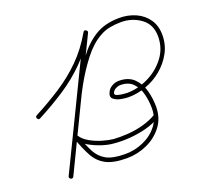

<svg xmlns="http://www.w3.org/2000/svg" viewBox="-103 -677 859 808"><g transform="rotate(-20 326.5 -273.0)"><path d="M37 -278Q32 -286 41 -291Q104 -324 159.5 -360Q215 -396 261.5 -442Q308 -488 345 -552Q349 -560 357 -556Q366 -551 362 -543Q295 -406 229 -269.5Q163 -133 97 4Q92 13 84 9Q75 4 79 -4Q97 -40 114.5 -76.5Q132 -113 150 -149Q175 -202 201 -254Q227 -306 256 -356Q285 -408 318 -454Q351 -500 396 -528.5Q441 -557 507 -557Q546 -557 579.5 -542Q613 -527 633 -498Q653 -469 653 -428Q653 -385 633.5 -349Q614 -313 582 -286Q550 -259 510 -244.5Q470 -230 430 -230Q418 -230 398 -233.5Q378 -237 365 -247.5Q352 -258 362 -278Q368 -292 383 -300.5Q398 -309 414 -309Q457 -309 481.5 -285Q506 -261 515.5 -225.5Q525 -190 525 -154Q525 -103 497.5 -66.5Q470 -30 426.5 -10.5Q383 9 336 9Q276 9 243 -8.5Q210 -26 191.5 -60Q173 -94 156 -142Q153 -150 161 -154Q168 -158 173 -151Q185 -132 210 -118Q235 -104 262.5 -96Q290 -88 311 -86Q311 -86 311 -86Q311 -86 311 -86Q341 -84 376 -86.5Q411 -89 445 -98.5Q479 -108 505 -124Q505 -124 505 -124Q505 -124 505 -124Q513 -129 518 -121Q524 -113 515 -108Q488 -90 452 -80.5Q416 -71 378.5 -68Q341 -65 309 -68Q309 -68 310 -68Q310 -68 310 -68Q285 -69 255 -78.5Q225 -88 198 -103.5Q171 -119 157 -140Q152 -147 162 -152Q171 -156 174 -149Q190 -104 206 -73Q222 -42 251 -26Q280 -10 336 -10Q378 -10 417 -27Q456 -44 481 -76Q506 -108 506 -154Q506 -184 498.5 -215.5Q491 -247 471 -268.5Q451 -290 414 -290Q404 -290 393.5 -284.5Q383 -279 379 -270Q374 -260 385.5 -256Q397 -252 411 -250.5Q425 -249 430 -249Q479 -249 526 -272Q573 -295 603.5 -335.5Q634 -376 634 -428Q634 -482 595.5 -510Q557 -538 507 -538Q482 -538 457.5 -533.5Q433 -529 411 -516Q371 -494 335 -448Q299 -402 267.5 -345.5Q236 -289 211 -234.5Q186 -180 167 -141Q149 -105 131.5 -68.5Q114 -32 97 4Q92 13 84 9Q75 4 79 -4Q146 -141 212 -278Q278 -415 345 -551Q348 -560 357 -555Q366 -550 361 -542Q323 -477 275.5 -429.5Q228 -382 171.5 -345Q115 -308 50 -274Q41 -269 37 -278Z"/></g></svg>

Font: FRB American Cursive Guidelines Arrows Extralight
Style: Italic
Weight: 200
Italic angle: -25°
Version: Version 2.0;Modular Font Editor K font №1